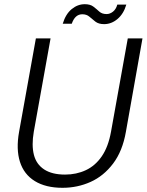

<svg xmlns="http://www.w3.org/2000/svg" viewBox="-20 -883 699 915"><path d="M278 12Q198 12 146 -20Q94 -52 75 -112Q56 -172 71 -255L151 -700H221L141 -255Q130 -191 141.5 -145.5Q153 -100 190.5 -75.5Q228 -51 290 -51Q344 -51 389 -72Q434 -93 465 -138Q496 -183 509 -255L589 -700H659L580 -255Q564 -163 519 -103.5Q474 -44 411.5 -16Q349 12 278 12ZM279 -770Q293 -816 321.5 -839.5Q350 -863 384 -863Q410 -863 425 -851.5Q440 -840 453 -828Q466 -816 488 -816Q504 -816 518.5 -827.5Q533 -839 539 -861H582Q569 -817 540 -792.5Q511 -768 476 -768Q450 -768 434.5 -780Q419 -792 406 -803.5Q393 -815 372 -815Q355 -815 342.5 -804Q330 -793 322 -770Z"/></svg>

Font: DM Sans 20pt Light
Style: Italic
Weight: 300
Italic angle: -10°
Version: Version 4.004;gftools[0.9.30]